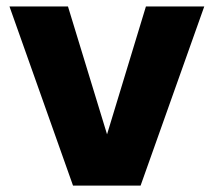

<svg xmlns="http://www.w3.org/2000/svg" viewBox="-20 -578 666 598"><path d="M9.5 -557.9H191.7L313.4 -159.6L434.5 -557.9H616.2L417.9 0H207.4Z"/></svg>

Font: Poppins Variable
Style: Regular
Weight: 100
Designer: Jonny Pinhorn
Foundry: Indian Type Foundry
Version: Version 6.000